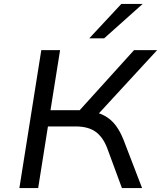

<svg xmlns="http://www.w3.org/2000/svg" viewBox="-20 -961 823 981"><path d="M79 0 191 -705H287L238 -398H406L370 -379L665 -705H783L468 -363L435 -393Q481 -388 514.5 -369.5Q548 -351 571 -320.5Q594 -290 611 -247L706 0H603L527 -206Q505 -262 467.5 -288.5Q430 -315 365 -315H225L175 0ZM436 -765 600 -941H709L512 -765Z"/></svg>

Font: Nunito Sans 7pt SemiExpanded
Style: Italic
Weight: 400
Width: 6
Italic angle: -9°
Designer: Vernon Adams
Foundry: Vernon Adams
Version: Version 3.101;gftools[0.9.27]